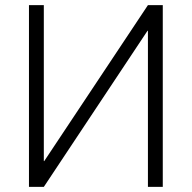

<svg xmlns="http://www.w3.org/2000/svg" viewBox="-20 -731 750 751"><path d="M558.6 -710.9H616.7V0H558.6V-610.4L557.1 -610.8L151.4 0H93.3V-710.9H151.4V-101.1L152.8 -100.6Z"/></svg>

Font: Roboto Web
Style: Light
Weight: 300
Designer: Google
Version: Version 1.200310; 2013